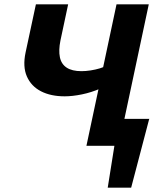

<svg xmlns="http://www.w3.org/2000/svg" viewBox="-20 -678 752 893"><path d="M510 0 537 -125H675L584 0ZM481 195 532 -125H674L590 195ZM382 0 522 -658H672L532 0ZM281 -230Q216 -230 170.5 -253.5Q125 -277 105 -322.5Q85 -368 99 -434L147 -658H297L261 -489Q252 -444 258.5 -412Q265 -380 290 -363.5Q315 -347 359 -347Q379 -347 401.5 -350.5Q424 -354 444 -360Q464 -366 475 -373L523 -313Q490 -285 447.5 -266.5Q405 -248 361 -239Q317 -230 281 -230Z"/></svg>

Font: Ysabeau Office ExtraBold
Style: Italic
Weight: 800
Italic angle: -12°
Designer: Christian Thalmann (Catharsis Fonts)
Version: Version 2.001;gftools[0.9.30]; featfreeze: tnum,lnum,ss02